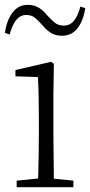

<svg xmlns="http://www.w3.org/2000/svg" viewBox="-24 -775 373 795"><path d="M-4 -639Q4 -691 28 -723Q52 -755 91 -755Q118 -755 137.5 -742.5Q157 -730 171 -712Q188 -693 203 -681Q218 -669 240 -669Q266 -669 282.5 -689.5Q299 -710 309 -748L329 -741Q321 -689 297 -658Q273 -627 233 -627Q205 -627 186.5 -639Q168 -651 154 -668Q138 -686 123 -699.5Q108 -713 85 -713Q60 -713 43 -692Q26 -671 16 -632ZM133 0H45V-27L134 -36Q137 -145 137 -226V-281Q137 -383 133 -456L40 -459V-485L187 -519L199 -511L197 -377V-226L199 -35L280 -27V0Z"/></svg>

Font: Minh Nguyen ExtraLight
Style: Regular
Weight: 250
Designer: Ryoko NISHIZUKA 西塚涼子 (kana & ideographs); Frank Grießhammer (Latin, Greek & Cyrillic); Wenlong ZHANG 张文龙 (bopomofo); San
Foundry: Adobe
Version: Version 1.100;July 7, 2023;FontCreator 14.0.0.2814 64-bit